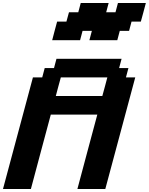

<svg xmlns="http://www.w3.org/2000/svg" viewBox="-20 -1270 1000 1290"><path d="M500 0H687.5L888.7 -750H826.2L842.8 -812.5H780.3L796.9 -875H359.4L342.8 -812.5H280.3L263.7 -750H201.2L0 0H187.5Q209.5 -83 254.2 -250Q298.8 -417 321.3 -500H633.8Q611.3 -417 566.7 -250Q522 -83 500 0ZM667.5 -625H355Q360.4 -646 371.6 -687.7Q382.8 -729.5 388.7 -750H701.2Q695.8 -729.5 684.6 -687.5Q673.3 -645.5 667.5 -625ZM580.6 -1000H768.1L784.7 -1062.5H847.2L863.8 -1125H926.3Q932.1 -1146 943.4 -1187.5Q954.6 -1229 960 -1250H772.5L755.9 -1187.5H693.4L710 -1250H522.5L505.9 -1187.5H443.4L426.3 -1125H363.8Q357.9 -1104 346.9 -1062.3Q335.9 -1020.5 330.6 -1000H518.1L534.7 -1062.5H597.2Z"/></svg>

Font: Faithful 32x
Style: SemiboldOblique
Weight: 400
Foundry: Faithful Resource Pack
Version: Version 1.0; January 27, 2023